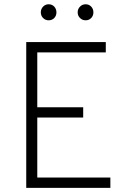

<svg xmlns="http://www.w3.org/2000/svg" viewBox="-20 -902 628 922"><path d="M106 0V-700H488V-650.5H159V-387H379.5V-337.5H159V-49.5H510V0ZM391 -804.5Q375.5 -804.5 364.2 -815.5Q353 -826.5 353 -842.5Q353 -859 364.2 -870.2Q375.5 -881.5 391 -881.5Q407.5 -881.5 418 -870.2Q428.5 -859 428.5 -842.5Q428.5 -826.5 418 -815.5Q407.5 -804.5 391 -804.5ZM213.5 -804.5Q198 -804.5 187 -815.5Q176 -826.5 176 -842.5Q176 -859 187 -870.2Q198 -881.5 213.5 -881.5Q230 -881.5 240.5 -870.2Q251 -859 251 -842.5Q251 -826.5 240.5 -815.5Q230 -804.5 213.5 -804.5Z"/></svg>

Font: Overpass ExtraLight
Style: Regular
Weight: 250
Designer: Delve Withrington, Dave Bailey, Thomas Jockin
Foundry: Delve Fonts LLC
Version: Version 4.000